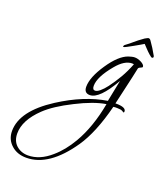

<svg xmlns="http://www.w3.org/2000/svg" viewBox="-396 -466 827 967"><g transform="rotate(20 17.5 17.5)"><path d="M-141 406Q-190 406 -221 378Q-254 349 -254 303Q-254 196 -102 98Q27 15 148 -4Q152 -23 157.5 -52Q163 -81 171 -119Q103 0 52 0Q21 0 21 -34Q21 -85 71 -159Q120 -232 168 -249Q177 -252 185.5 -254Q194 -256 201 -256Q217 -256 235 -247Q243 -243 249 -237.5Q255 -232 255 -225Q255 -221 246 -218Q237 -215 234 -209L223 -158Q218 -133 208.5 -94.5Q199 -56 188 -5H192Q245 -5 245 18Q245 24 241 24Q241 24 233 19Q225 14 204 14Q199 14 194 14Q189 14 184 15Q165 90 141 148.5Q117 207 89 248Q-19 406 -141 406ZM69 -30Q80 -30 95 -42.5Q110 -55 126 -76Q150 -108 171 -144Q192 -180 208 -222Q205 -223 199 -223Q158 -223 116 -172Q55 -99 55 -51Q55 -30 69 -30ZM-137 392Q-74 392 -15 340Q32 300 70 235Q123 144 147 14Q82 24 -10 71Q-56 94 -91 117Q-126 140 -150 163Q-225 235 -225 306Q-225 345 -201 368Q-175 392 -137 392ZM282 -284Q278 -284 265.5 -295Q253 -306 241 -319Q229 -332 224 -337Q218 -333 204 -325Q190 -317 174 -308Q158 -299 145.5 -292.5Q133 -286 130 -286Q124 -286 127 -291Q128 -294 131 -297Q153 -313 168 -326.5Q183 -340 214 -362Q222 -367 227 -369Q232 -371 233 -371Q236 -371 239 -369.5Q242 -368 246 -362Q258 -345 266.5 -331.5Q275 -318 288 -295Q289 -293 289 -289Q287 -284 282 -284Z"/></g></svg>

Font: Corinthia
Style: Regular
Weight: 400
Designer: Robert E. Leuschke
Foundry: Robert E. Leuschke
Version: Version 1.013; ttfautohint (v1.8.3)